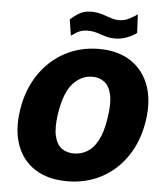

<svg xmlns="http://www.w3.org/2000/svg" viewBox="-62 -996 905 1060"><g transform="rotate(5 391.0 -466.0)"><path d="M350 10Q243 10 171.5 -35.8Q100 -81.5 70 -164.5Q40 -247.5 57 -360Q74.5 -473 130.8 -556.8Q187 -640.5 272.5 -686.8Q358 -733 462.5 -733Q567 -733 638 -686.8Q709 -640.5 739.8 -556.8Q770.5 -473 753.5 -360Q736.5 -248 681 -164.8Q625.5 -81.5 540.5 -35.8Q455.5 10 350 10ZM373 -146Q413 -146 447 -166.2Q481 -186.5 505.8 -232.8Q530.5 -279 542 -357Q555 -437.5 544.5 -485.8Q534 -534 506.2 -555.5Q478.5 -577 439 -577Q379.5 -577 332.8 -527.5Q286 -478 267 -357Q255.5 -279 266.5 -232.8Q277.5 -186.5 305.5 -166.2Q333.5 -146 373 -146ZM300.5 -792 286.5 -881Q310 -903 336.8 -918.5Q363.5 -934 402.5 -934Q433 -934 460 -925.8Q487 -917.5 511.2 -909.2Q535.5 -901 558.5 -901Q587 -901 613.8 -914.8Q640.5 -928.5 658.5 -942L663.5 -839Q643.5 -823.5 611.2 -810.8Q579 -798 543.5 -798Q514.5 -798 490.5 -805.5Q466.5 -813 442.8 -820.5Q419 -828 391.5 -828Q366 -828 346.5 -820.2Q327 -812.5 300.5 -792Z"/></g></svg>

Font: Public Sans Black
Style: Italic
Weight: 900
Italic angle: -8°
Designer: The Public Sans project authors (U.S. Web Design System). Libre Franklin designed by Pablo Impallari and Rodrigo Fuenzal
Version: Version 1.007; ttfautohint (v1.8.1) -l 8 -r 50 -G 200 -x 14 